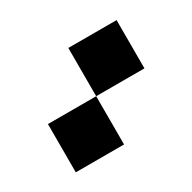

<svg xmlns="http://www.w3.org/2000/svg" viewBox="-56 -825 265 265"><g transform="rotate(-30 77.0 -692.0)"><path d="M76.9 -769.2H153.8V-692.3H76.9ZM0 -615.4V-692.3H76.9V-615.4Z"/></g></svg>

Font: Jacquarda Bastarda 9 Charted
Style: Regular
Weight: 400
Designer: Sarah Cadigan-Fried
Version: Version 1.000; ttfautohint (v1.8.4.7-5d5b)